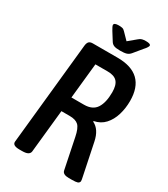

<svg xmlns="http://www.w3.org/2000/svg" viewBox="-208 -951 917 1048"><g transform="rotate(30 250.0 -427.0)"><path d="M91 2Q46 2 49 -24L115 -667Q117 -684 124.5 -692Q132 -700 149 -700H304Q482 -700 482 -529Q482 -483 469.5 -441.5Q457 -400 431 -371.5Q405 -343 364 -335V-331Q410 -309 424 -240L465 -42Q467 -34 468 -27Q469 -20 469 -16Q467 -5 456.5 -1.5Q446 2 422 2H402Q365 2 360 -20L321 -210Q311 -260 293 -277Q275 -294 237 -294H185L157 -23Q155 -11 143.5 -4.5Q132 2 107 2ZM195 -386H274Q328 -386 351 -421.5Q374 -457 374 -522Q374 -567 355.5 -587.5Q337 -608 296 -608H218ZM394 -856Q424 -856 424 -844Q424 -841 419.5 -833Q415 -825 403 -812L361 -761Q351 -749 337.5 -744.5Q324 -740 297 -740Q270 -740 258 -745Q246 -750 239 -761L207 -812Q201 -822 197 -830Q193 -838 193 -842Q193 -856 223 -856Q235 -856 244.5 -854Q254 -852 262 -843L302 -802L350 -842Q360 -851 370 -853.5Q380 -856 394 -856Z"/></g></svg>

Font: Asap Condensed Condensed Medium
Style: Italic
Weight: 500
Width: 3
Italic angle: -6°
Designer: Pablo Cosgaya
Foundry: Omnibus-Type
Version: Version 3.001; ttfautohint (v1.8.4.7-5d5b)